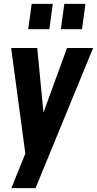

<svg xmlns="http://www.w3.org/2000/svg" viewBox="-20 -800 505 1000"><path d="M39 180 112 0 38 -550H174L212 -155H185L329 -550H465L165 180ZM127 -648 145 -780H255L237 -648ZM297 -648 315 -780H425L407 -648Z"/></svg>

Font: Mohave Light
Style: Bold Italic
Weight: 700
Italic angle: -8°
Version: Version 2.003